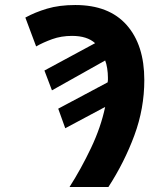

<svg xmlns="http://www.w3.org/2000/svg" viewBox="-20 -745 614 765"><path d="M257 0Q303 -72 342.5 -155Q382 -238 399 -319L240 -234L212 -312L409 -417Q410 -422 410 -426.5Q410 -431 410 -436Q410 -454 407 -473Q404 -492 399 -504L187 -385L157 -464L359 -573Q327 -602 267 -602Q224 -602 188 -589Q152 -576 124 -560L81 -675Q119 -696 167.5 -710.5Q216 -725 280 -725Q414 -725 484.5 -645.5Q555 -566 555 -426Q555 -313 515.5 -206Q476 -99 412 0Z"/></svg>

Font: BC Sans
Style: Bold Italic
Weight: 700
Italic angle: -12°
Designer: Monotype Design Team
Province of B.C.
Foundry: Monotype Imaging Inc.
Version: Version 2.000;GOOG;noto-source:20170915:90ef993387c0